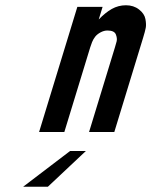

<svg xmlns="http://www.w3.org/2000/svg" viewBox="-20 -704 575 730"><path d="M370.1 -678H274.1L128.6 -202H224.6L323 -524C324.8 -530 327.2 -536.7 330.1 -544C333 -551.3 337 -558.2 341.9 -564.5C346.8 -570.8 353.7 -576.3 362.4 -581C371.2 -585.7 379.9 -588 388.6 -588C405.9 -588 416.5 -583 420.5 -573C424.4 -563 425.4 -554.2 423.4 -546.5C421.4 -538.8 419.2 -531.3 417 -524L318.6 -202H414.6L524 -560C529.1 -576.7 532.5 -589.3 534.1 -598C535.8 -606.7 535.4 -617.8 532.9 -631.5C530.4 -645.2 522.3 -657.3 508.5 -668C494.8 -678.7 478.3 -684 458.9 -684C439.6 -684 421.7 -679.3 405.1 -670C388.6 -660.7 372 -647.3 355.4 -630ZM306.6 -130H246.6L68 6H162Z"/></svg>

Font: Din Kursivschrift
Style: Condensed Italic Polish
Weight: 400
Version: Version 1.07